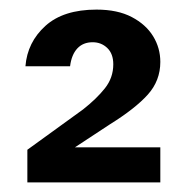

<svg xmlns="http://www.w3.org/2000/svg" viewBox="-20 -732 392 400"><path d="M37 -352V-420L153 -504Q181 -526 198.5 -548Q216 -570 216 -598Q216 -620 203.5 -632Q191 -644 173 -644Q153 -644 141 -631Q129 -618 126 -594H33Q37 -644 74.5 -678Q112 -712 181 -712Q225 -712 254.5 -696.5Q284 -681 299 -656.5Q314 -632 314 -603Q314 -564 288 -535Q262 -506 209 -473L136 -425H314V-352Z"/></svg>

Font: DM Sans 20pt SemiBold
Style: Regular
Weight: 600
Version: Version 4.004;gftools[0.9.30]